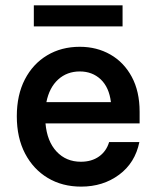

<svg xmlns="http://www.w3.org/2000/svg" viewBox="-20 -684 582 714"><path d="M281.7 10Q211.7 10 157.9 -22.1Q104.2 -54.2 73.3 -112.9Q42.5 -171.7 42.5 -251.7Q42.5 -330.8 72.5 -388.8Q102.5 -446.7 155.4 -478.3Q208.3 -510 276.7 -510Q340 -510 390.4 -481.2Q440.8 -452.5 470 -398.3Q499.2 -344.2 499.2 -268.3V-225H149.2Q155 -158.3 190.4 -120.4Q225.8 -82.5 280.8 -82.5Q320.8 -82.5 348.3 -102.1Q375.8 -121.7 385.8 -155.8H498.3Q482.5 -78.3 422.9 -34.2Q363.3 10 281.7 10ZM152.5 -304.2H392.5Q385.8 -359.2 354.6 -388.8Q323.3 -418.3 276.7 -418.3Q229.2 -418.3 196.2 -388.3Q163.3 -358.3 152.5 -304.2ZM105.8 -585.8V-664.2H435.8V-585.8Z"/></svg>

Font: Funnel Sans Medium
Style: Regular
Weight: 500
Version: Version 1.000; Beta; Release 5; Build 24; ttfautohint (v1.8.